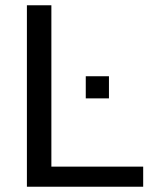

<svg xmlns="http://www.w3.org/2000/svg" viewBox="-20 -708 596 728"><path d="M522.9 0H82V-688H174.8V-76.2H522.9ZM393.1 -335H305.2V-418.9H393.1Z"/></svg>

Font: Libra Sans Modern
Style: Regular
Weight: 400
Foundry: Stefan Peev, Context Ltd
Version: Version 1.000